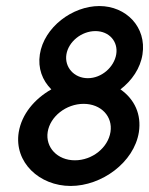

<svg xmlns="http://www.w3.org/2000/svg" viewBox="-20 -605 494 636"><path d="M42 -167C26 -67 111 11 214 11C317 11 424 -67 440 -167C449 -226 426 -276 379 -309C417 -338 445 -379 452 -425C466 -515 398 -585 309 -585C220 -585 126 -515 112 -425C105 -379 120 -339 150 -309C94 -277 52 -227 42 -167ZM138 -168C146 -219 199 -261 257 -261C315 -261 354 -219 346 -168C338 -116 286 -74 228 -74C170 -74 130 -117 138 -168ZM200 -425C207 -467 250 -502 296 -502C342 -502 372 -467 365 -425C358 -383 317 -346 271 -346C225 -346 193 -383 200 -425Z"/></svg>

Font: Charger Pro
Style: ExBdNarObl
Weight: 400
Designer: Jasper
Foundry: Cannot Into Space Fonts
Version: Version 1.09